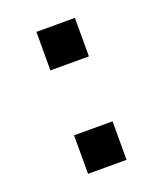

<svg xmlns="http://www.w3.org/2000/svg" viewBox="-104 -590 561 661"><g transform="rotate(-20 176.5 -260.0)"><path d="M106 -379V-520H247V-379ZM106 0V-141H247V0Z"/></g></svg>

Font: M PLUS 1 Thin SemiBold
Style: Regular
Weight: 600
Version: Version 1.001